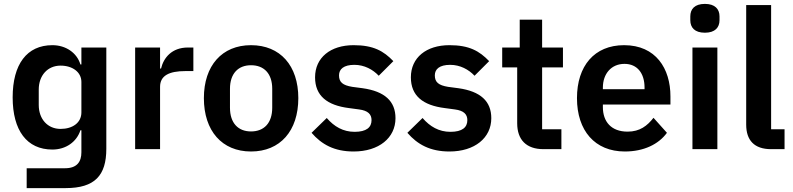

<svg xmlns="http://www.w3.org/2000/svg" viewBox="-20 -766 4072 986"><path d="M526 -522H398V-435H393C375 -495 318 -534 249 -534C118 -534 45 -436 45 -266C45 -96 118 2 249 2C319 2 374 -38 393 -97H398V16C398 64 376 98 314 98H117V200H317C467 200 526 135 526 -2ZM291 -104C225 -104 179 -154 179 -227V-306C179 -379 225 -429 291 -429C352 -429 398 -396 398 -345V-189C398 -135 352 -104 291 -104Z M802 0V-320C802 -377 847 -401 933 -401H973V-522H945C862 -522 820 -469 807 -414H802V-522H674V0Z M1269 12C1419 12 1512 -94 1512 -262C1512 -429 1419 -534 1269 -534C1120 -534 1027 -429 1027 -262C1027 -94 1120 12 1269 12ZM1269 -91C1203 -91 1161 -134 1161 -213V-310C1161 -388 1203 -431 1269 -431C1336 -431 1378 -388 1378 -310V-213C1378 -134 1336 -91 1269 -91Z M1796 12C1926 12 2011 -58 2011 -159C2011 -246 1956 -297 1842 -313L1789 -320C1740 -328 1721 -344 1721 -379C1721 -411 1745 -433 1800 -433C1851 -433 1895 -409 1925 -377L2000 -452C1950 -504 1898 -534 1796 -534C1677 -534 1598 -470 1598 -369C1598 -274 1660 -225 1772 -211L1824 -204C1870 -198 1888 -179 1888 -149C1888 -112 1862 -89 1801 -89C1742 -89 1696 -116 1658 -160L1580 -84C1632 -24 1697 12 1796 12Z M2288 12C2418 12 2503 -58 2503 -159C2503 -246 2448 -297 2334 -313L2281 -320C2232 -328 2213 -344 2213 -379C2213 -411 2237 -433 2292 -433C2343 -433 2387 -409 2417 -377L2492 -452C2442 -504 2390 -534 2288 -534C2169 -534 2090 -470 2090 -369C2090 -274 2152 -225 2264 -211L2316 -204C2362 -198 2380 -179 2380 -149C2380 -112 2354 -89 2293 -89C2234 -89 2188 -116 2150 -160L2072 -84C2124 -24 2189 12 2288 12Z M2771 0H2863V-102H2764V-420H2871V-522H2764V-665H2649V-522H2559V-420H2636V-133C2636 -48 2683 0 2771 0Z M3189 12C3286 12 3362 -25 3405 -84L3336 -161C3304 -120 3266 -90 3203 -90C3119 -90 3076 -141 3076 -216V-229H3423V-271C3423 -414 3348 -534 3185 -534C3032 -534 2943 -427 2943 -262C2943 -95 3035 12 3189 12ZM3187 -438C3253 -438 3290 -389 3290 -317V-308H3076V-316C3076 -388 3120 -438 3187 -438Z M3600 -598C3652 -598 3675 -625 3675 -662V-682C3675 -719 3652 -746 3600 -746C3547 -746 3525 -719 3525 -682V-662C3525 -625 3547 -598 3600 -598ZM3536 0H3664V-522H3536Z M4009 0V-102H3940V-740H3812V-126C3812 -46 3853 0 3940 0Z"/></svg>

Font: Braiins Sans SemiBold
Style: Regular
Weight: 600
Designer: Mike Abbink, Paul van der Laan, Pieter van Rosmalen, Jiri Chlebus, Lubos Buracinsky
Foundry: Bold Monday, Sudetype
Version: Version 1.000;hotconv 1.0.109;makeotfexe 2.5.65596